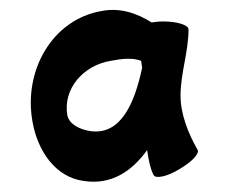

<svg xmlns="http://www.w3.org/2000/svg" viewBox="-20 -859 457 385"><path d="M376 -559C357 -592 342 -631 342 -667C342 -712 358 -755 358 -800C358 -809 335 -816 307 -816C299 -816 291 -815 284 -814C254 -833 220 -844 184 -837C85 -820 27 -718 45 -616C55 -557 91 -503 149 -496C203 -488 244 -515 275 -558C278 -537 282 -519 288 -508C292 -500 316 -505 340 -520C364 -534 381 -551 376 -559ZM162 -596C141 -599 119 -609 115 -628C106 -681 147 -728 202 -737C223 -741 245 -744 263 -737C264 -732 264 -728 265 -723C250 -653 223 -588 162 -596Z"/></svg>

Font: Nupuram Medium
Style: Regular
Weight: 500
Designer: Santhosh Thottingal (santhosh.thottingal@gmail.com)
Foundry: SMC
Version: Version 1.000